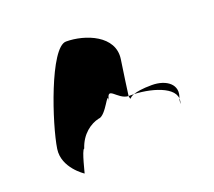

<svg xmlns="http://www.w3.org/2000/svg" viewBox="-97 -684 890 798"><g transform="rotate(-20 347.5 -285.0)"><path d="M78 -149C66 -68 150 -14 150 -14C149 -6 173 -112 184 -112C203 -171 247 -200 282 -208C318 -208 356 -314 348 -261C359 -331 383 -256 432 -254C436 -281 444 -346 454 -409C469 -510 349 -556 265 -556C194 -556 93 -250 78 -149ZM432 -254C433 -246 434 -242 436 -241C435 -237 435 -246 456 -254ZM456 -254C545 -250 650 -215 623 -149L626 -170C652 -228 602 -264 538 -264C495 -264 471 -259 456 -254Z"/></g></svg>

Font: Ampere
Style: SCExtIta
Weight: 400
Version: Version 1